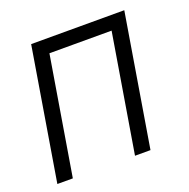

<svg xmlns="http://www.w3.org/2000/svg" viewBox="-99 -615 699 711"><g transform="rotate(-20 250.0 -260.0)"><path d="M10 0 96 -520H463L377 0H316L393 -465H148L71 0Z"/></g></svg>

Font: Iosevka SS04 Light Oblique
Style: Regular
Weight: 300
Italic angle: -9°
Monospace: yes
Designer: Belleve Invis
Foundry: Belleve Invis
Version: Version 19.0.0; ttfautohint (v1.8.4)